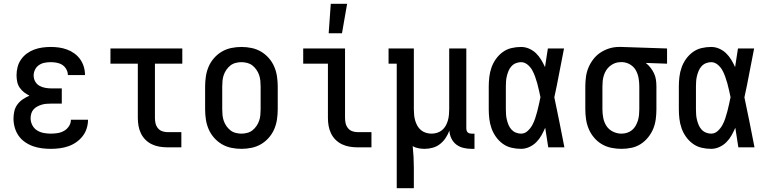

<svg xmlns="http://www.w3.org/2000/svg" viewBox="-20 -775 4040 1010"><path d="M247 8Q224 8 200 5Q176 2 153.5 -6Q131 -14 111 -28Q91 -42 77.5 -61.5Q64 -81 57.5 -104.5Q51 -128 51 -151Q51 -171 55.5 -190.5Q60 -210 72 -226Q84 -242 100.5 -253Q117 -264 135 -272Q120 -279 106.5 -289.5Q93 -300 83.5 -314Q74 -328 70.5 -345Q67 -362 67 -379Q67 -401 72.5 -422.5Q78 -444 91 -462.5Q104 -481 122 -494Q140 -507 160.5 -514.5Q181 -522 203 -525Q225 -528 247 -528Q269 -528 290.5 -525Q312 -522 332.5 -514.5Q353 -507 371 -494Q389 -481 401.5 -463.5Q414 -446 420.5 -425Q427 -404 427 -382V-380H337V-381Q337 -396 329 -410.5Q321 -425 308 -433.5Q295 -442 279 -445Q263 -448 247 -448Q231 -448 215 -445Q199 -442 185.5 -433Q172 -424 164.5 -409Q157 -394 157 -378Q157 -361 165 -346.5Q173 -332 187 -324Q201 -316 217.5 -313Q234 -310 250 -310H305V-230H250Q237 -230 224.5 -229Q212 -228 200 -224.5Q188 -221 176.5 -215Q165 -209 156.5 -199.5Q148 -190 144.5 -177.5Q141 -165 141 -153Q141 -134 150 -116.5Q159 -99 175 -89Q191 -79 210 -75.5Q229 -72 247 -72Q266 -72 284 -75Q302 -78 317.5 -87Q333 -96 343 -111.5Q353 -127 353 -145H443Q443 -122 436 -99.5Q429 -77 414.5 -58.5Q400 -40 380.5 -26.5Q361 -13 339 -5.5Q317 2 294 5Q271 8 247 8Z M860 0Q839 0 818.5 -3.5Q798 -7 779 -16Q760 -25 745 -40Q730 -55 721 -74Q712 -93 708.5 -113.5Q705 -134 705 -155V-440H561V-520H939V-440H795V-155Q795 -141 798 -127Q801 -113 810 -101.5Q819 -90 832.5 -85Q846 -80 860 -80H934V0Z M1250 8Q1223 8 1196.5 2.5Q1170 -3 1147 -16.5Q1124 -30 1106 -50.5Q1088 -71 1077.5 -95.5Q1067 -120 1063 -146.5Q1059 -173 1059 -200V-320Q1059 -347 1063 -373.5Q1067 -400 1077.5 -424.5Q1088 -449 1106 -469.5Q1124 -490 1147 -503.5Q1170 -517 1196.5 -522.5Q1223 -528 1250 -528Q1277 -528 1303.5 -522.5Q1330 -517 1353 -503.5Q1376 -490 1394 -469.5Q1412 -449 1422.5 -424.5Q1433 -400 1437 -373.5Q1441 -347 1441 -320V-200Q1441 -173 1437 -146.5Q1433 -120 1422.5 -95.5Q1412 -71 1394 -50.5Q1376 -30 1353 -16.5Q1330 -3 1303.5 2.5Q1277 8 1250 8ZM1250 -72Q1265 -72 1280.5 -76Q1296 -80 1308 -89.5Q1320 -99 1329 -112Q1338 -125 1343 -139.5Q1348 -154 1349.5 -169.5Q1351 -185 1351 -200V-320Q1351 -335 1349.5 -350.5Q1348 -366 1343 -380.5Q1338 -395 1329 -408Q1320 -421 1308 -430.5Q1296 -440 1280.5 -444Q1265 -448 1250 -448Q1235 -448 1219.5 -444Q1204 -440 1192 -430.5Q1180 -421 1171 -408Q1162 -395 1157 -380.5Q1152 -366 1150.5 -350.5Q1149 -335 1149 -320V-200Q1149 -185 1150.5 -169.5Q1152 -154 1157 -139.5Q1162 -125 1171 -112Q1180 -99 1192 -89.5Q1204 -80 1219.5 -76Q1235 -72 1250 -72Z M1860 0Q1839 0 1818.5 -3.5Q1798 -7 1779 -16Q1760 -25 1745 -40Q1730 -55 1721 -74Q1712 -93 1708.5 -113.5Q1705 -134 1705 -155V-440H1575V-520H1795V-155Q1795 -141 1798 -127Q1801 -113 1810 -101.5Q1819 -90 1832.5 -85Q1846 -80 1860 -80H1934V0ZM1709 -600 1720 -755H1806L1779 -600Z M2067 215V-440H2024V-520H2157V-200Q2157 -185 2158.5 -170Q2160 -155 2164 -141Q2168 -127 2175.5 -113.5Q2183 -100 2194.5 -90.5Q2206 -81 2220.5 -76.5Q2235 -72 2250 -72Q2265 -72 2279.5 -76.5Q2294 -81 2305.5 -90.5Q2317 -100 2324.5 -113.5Q2332 -127 2336 -141Q2340 -155 2341.5 -170Q2343 -185 2343 -200V-520H2433V-99Q2433 -94 2434.5 -88.5Q2436 -83 2440 -79Q2444 -75 2449.5 -73.5Q2455 -72 2460 -72H2476V8H2460Q2439 8 2418 3Q2397 -2 2380.5 -14.5Q2364 -27 2354.5 -46.5Q2345 -66 2344 -88Q2336 -67 2324 -49Q2312 -31 2295 -17.5Q2278 -4 2256.5 2Q2235 8 2214 8Q2198 8 2181.5 5Q2165 2 2151 -6Q2154 22 2155.5 50.5Q2157 79 2157 107V215Z M2721 8Q2695 8 2670 2Q2645 -4 2624.5 -19Q2604 -34 2589 -55Q2574 -76 2565.5 -100Q2557 -124 2554 -149.5Q2551 -175 2551 -200V-320Q2551 -345 2554 -370.5Q2557 -396 2565.5 -420Q2574 -444 2589 -465Q2604 -486 2624.5 -501Q2645 -516 2670 -522Q2695 -528 2721 -528Q2743 -528 2763.5 -519Q2784 -510 2799.5 -495Q2815 -480 2826.5 -461Q2838 -442 2847 -422Q2851 -447 2854.5 -471.5Q2858 -496 2862 -520H2947Q2934 -456 2922 -391.5Q2910 -327 2896 -263Q2910 -198 2923 -132Q2936 -66 2949 0H2864Q2860 -26 2856 -51.5Q2852 -77 2848 -103Q2839 -82 2828 -62.5Q2817 -43 2801 -27Q2785 -11 2764 -1.5Q2743 8 2721 8ZM2721 -72Q2740 -72 2755 -85.5Q2770 -99 2779.5 -116Q2789 -133 2795 -151.5Q2801 -170 2806 -188.5Q2811 -207 2815 -226Q2819 -245 2823 -264Q2819 -282 2815 -300.5Q2811 -319 2806 -337Q2801 -355 2794.5 -373Q2788 -391 2779 -407Q2770 -423 2754.5 -435.5Q2739 -448 2721 -448Q2707 -448 2693.5 -442.5Q2680 -437 2670.5 -426.5Q2661 -416 2655.5 -403Q2650 -390 2646.5 -376Q2643 -362 2642 -348Q2641 -334 2641 -320V-200Q2641 -186 2642 -172Q2643 -158 2646.5 -144Q2650 -130 2655.5 -117Q2661 -104 2670.5 -93.5Q2680 -83 2693.5 -77.5Q2707 -72 2721 -72Z M3249 8Q3222 8 3195.5 2.5Q3169 -3 3146 -16.5Q3123 -30 3105.5 -50.5Q3088 -71 3077.5 -95.5Q3067 -120 3063 -146.5Q3059 -173 3059 -200V-320Q3059 -346 3062.5 -371.5Q3066 -397 3076 -420.5Q3086 -444 3102 -464.5Q3118 -485 3139.5 -499Q3161 -513 3185.5 -520.5Q3210 -528 3236 -528H3250L3489 -520V-440L3377 -444Q3391 -433 3402 -419Q3413 -405 3420.5 -389Q3428 -373 3430.5 -355.5Q3433 -338 3433 -320V-200Q3433 -174 3429.5 -147.5Q3426 -121 3416 -97Q3406 -73 3389 -52Q3372 -31 3350 -17Q3328 -3 3302 2.5Q3276 8 3249 8ZM3249 -72Q3264 -72 3278.5 -76.5Q3293 -81 3304.5 -90.5Q3316 -100 3323.5 -113Q3331 -126 3335.5 -140.5Q3340 -155 3341.5 -170Q3343 -185 3343 -200V-320Q3343 -341 3339.5 -362.5Q3336 -384 3326 -403Q3316 -422 3297.5 -434Q3279 -446 3257 -448H3243Q3228 -448 3214 -442.5Q3200 -437 3188.5 -427.5Q3177 -418 3169 -405.5Q3161 -393 3156.5 -378.5Q3152 -364 3150.5 -349.5Q3149 -335 3149 -320V-200Q3149 -177 3153.5 -154Q3158 -131 3170.5 -112Q3183 -93 3204.5 -82.5Q3226 -72 3249 -72Z M3721 8Q3695 8 3670 2Q3645 -4 3624.5 -19Q3604 -34 3589 -55Q3574 -76 3565.5 -100Q3557 -124 3554 -149.5Q3551 -175 3551 -200V-320Q3551 -345 3554 -370.5Q3557 -396 3565.5 -420Q3574 -444 3589 -465Q3604 -486 3624.5 -501Q3645 -516 3670 -522Q3695 -528 3721 -528Q3743 -528 3763.5 -519Q3784 -510 3799.5 -495Q3815 -480 3826.5 -461Q3838 -442 3847 -422Q3851 -447 3854.5 -471.5Q3858 -496 3862 -520H3947Q3934 -456 3922 -391.5Q3910 -327 3896 -263Q3910 -198 3923 -132Q3936 -66 3949 0H3864Q3860 -26 3856 -51.5Q3852 -77 3848 -103Q3839 -82 3828 -62.5Q3817 -43 3801 -27Q3785 -11 3764 -1.5Q3743 8 3721 8ZM3721 -72Q3740 -72 3755 -85.5Q3770 -99 3779.5 -116Q3789 -133 3795 -151.5Q3801 -170 3806 -188.5Q3811 -207 3815 -226Q3819 -245 3823 -264Q3819 -282 3815 -300.5Q3811 -319 3806 -337Q3801 -355 3794.5 -373Q3788 -391 3779 -407Q3770 -423 3754.5 -435.5Q3739 -448 3721 -448Q3707 -448 3693.5 -442.5Q3680 -437 3670.5 -426.5Q3661 -416 3655.5 -403Q3650 -390 3646.5 -376Q3643 -362 3642 -348Q3641 -334 3641 -320V-200Q3641 -186 3642 -172Q3643 -158 3646.5 -144Q3650 -130 3655.5 -117Q3661 -104 3670.5 -93.5Q3680 -83 3693.5 -77.5Q3707 -72 3721 -72Z"/></svg>

Font: Iosevka Curly Slab Medium
Style: Regular
Weight: 500
Monospace: yes
Designer: Belleve Invis
Foundry: Belleve Invis
Version: Version 22.1.2; ttfautohint (v1.8.4)